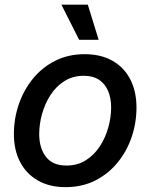

<svg xmlns="http://www.w3.org/2000/svg" viewBox="-20 -771 629 803"><path d="M254.4 11.7Q187 11.7 138.4 -16.1Q89.8 -43.9 64 -93.8Q38.1 -143.6 38.1 -210.4Q38.1 -274.9 58.6 -334.7Q79.1 -394.5 117.7 -441.9Q156.2 -489.3 210.9 -516.8Q265.6 -544.4 334 -544.4Q401.9 -544.4 450.4 -516.8Q499 -489.3 524.9 -439Q550.8 -388.7 550.8 -321.3Q550.8 -256.8 530.3 -197Q509.8 -137.2 470.9 -90.1Q432.1 -43 377.4 -15.6Q322.8 11.7 254.4 11.7ZM257.8 -78.6Q304.2 -78.6 339.1 -100.8Q374 -123 397.5 -158.9Q420.9 -194.8 432.9 -237.8Q444.8 -280.8 444.8 -321.8Q444.8 -360.8 432.1 -390.6Q419.4 -420.4 394.3 -437.3Q369.1 -454.1 330.6 -454.1Q284.7 -454.1 249.8 -432.1Q214.8 -410.2 191.4 -374Q168 -337.9 156 -294.9Q144 -252 144 -210Q144 -151.9 172.1 -115.2Q200.2 -78.6 257.8 -78.6ZM311 -604.5 236.8 -751.5H347.2L392.6 -604.5Z"/></svg>

Font: Inter 20pt Medium
Style: Italic
Weight: 500
Italic angle: -9.3988°
Version: Version 4.001;git-66647c0bb